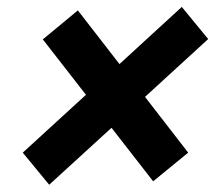

<svg xmlns="http://www.w3.org/2000/svg" viewBox="-20 -607 626 543"><path d="M119.1 -84.5 44.4 -175.3 223.1 -338.9 101.1 -495.6 200.2 -577.6 317.9 -425.8 494.1 -587.4 568.8 -496.6 390.1 -333 512.2 -175.3 413.1 -94.2 295.4 -245.6Z"/></svg>

Font: Cascadia Mono
Style: Bold Italic
Weight: 700
Italic angle: -10°
Monospace: yes
Designer: Aaron Bell
Foundry: Saja Typeworks
Version: Version 2404.023; ttfautohint (v1.8.4)